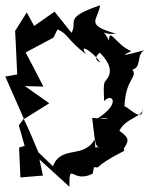

<svg xmlns="http://www.w3.org/2000/svg" viewBox="-28 -651 568 725"><path d="M327 -20C358 -16 315 -17 440 -81C449 -109 391 -68 432 -79C458 -117 466 -127 423 -157C446 -207 517 -210 511 -243C513 -179 448 -257 442 -248C446 -356 493 -357 472 -388C509 -397 485 -450 520 -462C429 -438 430 -440 468 -458C412 -479 382 -553 384 -497C349 -565 343 -515 409 -524C291 -558 341 -573 350 -631C209 -583 267 -570 242 -527L178 -607L101 -553L73 -604L29 -534L31 -498L37 -370L-8 -362L62 -203L43 -178L65 -100L44 -94L49 19L134 12L121 -49L234 54C234 -47 243 44 322 5ZM117 -76C99 -118 82 -161 62 -201L158 -261L66 -326L136 -324L69 -453L174 -509L189 -540C230 -523 223 -503 297 -446C266 -491 320 -458 352 -415C303 -435 380 -467 345 -456C431 -374 354 -341 377 -349C362 -346 363 -326 365 -269C395 -303 432 -260 336 -201C370 -212 421 -195 320 -206C331 -122 329 -95 350 -94C286 -103 344 -46 329 -124C287 -50 202 -104 172 -23C154 -41 135 -58 117 -76Z"/></svg>

Font: Charger Distortion
Style: 2
Weight: 400
Designer: Jasper
Foundry: Cannot Into Space Fonts
Version: Version 0.98